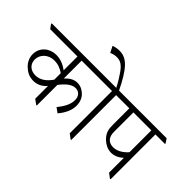

<svg xmlns="http://www.w3.org/2000/svg" viewBox="-155 -1318 1757 1757"><g transform="rotate(45 724.0 -439.5)"><path d="M221 -131C273 -131 317 -156 348 -194V-28L395 6H402V-261C446 -318 491 -359 542 -359C586 -359 615 -326 615 -277C615 -217 581 -163 540 -112L587 -78C633 -132 661 -190 661 -249C661 -297 646 -333 620 -360C593 -387 560 -405 519 -405C474 -405 437 -383 402 -343V-575H733V-582L706 -623H-33V-614L-5 -575H348V-396C311 -423 264 -449 200 -449C117 -449 43 -390 43 -301C43 -253 64 -212 98 -181C130 -151 167 -131 221 -131ZM91 -279C91 -343 145 -400 225 -400C273 -400 309 -385 348 -359V-275C306 -214 256 -180 198 -180C131 -180 91 -222 91 -279Z M840 6H848V-575H972V-582L945 -623H838C743 -817 679 -885 584 -885C552 -885 526 -878 506 -871L537 -810C559 -820 586 -826 607 -826C657 -826 688 -803 727 -748C750 -715 776 -675 802 -623H668V-615L696 -575H795V-28Z M1188 -169C1231 -169 1272 -189 1304 -219V-28L1349 6H1357V-575H1481V-582L1454 -623H907V-614L935 -575H1019V-363C1019 -303 1027 -263 1075 -217C1104 -191 1142 -169 1188 -169ZM1072 -322V-575H1304V-292C1262 -244 1213 -218 1165 -218C1106 -218 1072 -256 1072 -322Z"/></g></svg>

Font: Noto Serif Devanagari Light
Style: Regular
Weight: 300
Designer: Universal Thirst, Indian Type Foundry and the Monotype Design Team
Foundry: Monotype Imaging Inc.
Version: Version 2.004